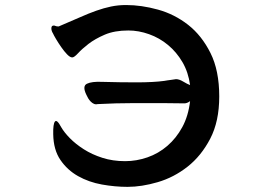

<svg xmlns="http://www.w3.org/2000/svg" viewBox="-20 -684 1040 759"><path d="M366.2 -272.5Q358.4 -270.5 351.6 -273.4Q344.7 -276.4 338.9 -282.2Q333 -288.1 328.6 -295.4Q324.2 -302.7 321.3 -309.6Q304.7 -343.8 323.7 -353Q342.8 -362.3 383.8 -360.4Q418.9 -359.4 453.6 -358.9Q488.3 -358.4 520.5 -358.4Q552.7 -358.4 580.6 -359.9Q608.4 -361.3 629.9 -364.3Q633.8 -365.2 641.1 -366.2Q648.4 -367.2 655.8 -368.2Q663.1 -369.1 668.9 -370.1Q674.8 -371.1 675.8 -371.1Q688.5 -371.1 704.6 -361.3Q720.7 -351.6 731.4 -347.7Q724.6 -398.4 701.2 -438.5Q677.7 -478.5 644 -506.3Q610.4 -534.2 569.3 -548.8Q528.3 -563.5 487.3 -563.5Q432.6 -563.5 394 -546.9Q355.5 -530.3 329.6 -510.3Q303.7 -490.2 288.6 -473.6Q273.4 -457 265.6 -457Q256.8 -457 245.1 -469.2Q233.4 -481.4 222.2 -497.6Q210.9 -513.7 201.7 -529.3Q192.4 -544.9 189.5 -551.8Q182.6 -562.5 183.1 -573.2Q183.6 -584 194.3 -583Q196.3 -582 203.6 -580.1Q210.9 -578.1 215.8 -581.1Q259.8 -599.6 294.9 -615.2Q330.1 -630.9 360.4 -641.6Q390.6 -652.3 418.9 -658.2Q447.3 -664.1 478.5 -664.1Q539.1 -664.1 604.5 -646Q669.9 -627.9 723.6 -585.9Q777.3 -543.9 812 -474.6Q846.7 -405.3 846.7 -302.7Q846.7 -204.1 811 -135.7Q775.4 -67.4 721.2 -24.9Q667 17.6 603.5 36.1Q540 54.7 484.4 54.7Q434.6 54.7 382.8 45.4Q331.1 36.1 288.6 12.2Q246.1 -11.7 218.8 -51.8Q191.4 -91.8 190.4 -153.3Q189.5 -194.3 197.3 -203.6Q205.1 -212.9 221.7 -181.6Q233.4 -161.1 256.3 -137.7Q279.3 -114.3 311.5 -93.8Q343.8 -73.2 384.8 -60.1Q425.8 -46.9 474.6 -46.9Q519.5 -46.9 563 -62Q606.4 -77.1 641.6 -107.4Q676.8 -137.7 700.7 -181.6Q724.6 -225.6 731.4 -284.2Q719.7 -275.4 709 -275.4Q672.9 -276.4 621.1 -276.4Q569.3 -276.4 510.7 -276.4Q474.6 -276.4 438 -275.4Q401.4 -274.4 366.2 -272.5Z"/></svg>

Font: JasonHandwriting1
Style: Regular
Weight: 400
Version: Version 1.48.20